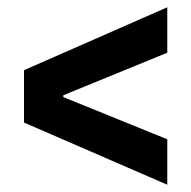

<svg xmlns="http://www.w3.org/2000/svg" viewBox="-20 -596 526 528"><path d="M440 -88 46 -259V-403L440 -576V-451L154 -334V-329L440 -213Z"/></svg>

Font: Bricolage Grotesque 96pt SemiBold
Style: Regular
Weight: 600
Designer: Mathieu Triay
Foundry: Atelier Triay
Version: Version 1.001; ttfautohint (v1.8.4.7-5d5b);gftools[0.9.33.de